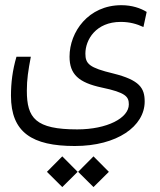

<svg xmlns="http://www.w3.org/2000/svg" viewBox="-20 -407 626 751"><path d="M272.5 164.1C438 164.1 545.9 86.9 545.9 -9.8C545.9 -62.5 526.4 -93.8 422.9 -119.6C329.1 -142.1 314 -157.2 314 -197.3C314 -252 355.5 -321.3 452.1 -321.3C487.3 -321.3 514.6 -313.5 541 -301.3L553.7 -360.4C529.8 -375 496.6 -386.7 454.6 -386.7C325.7 -386.7 252 -282.2 252 -185.5C252 -116.7 287.1 -84 378.4 -64.5C472.2 -44.9 483.9 -28.8 483.9 1.5C483.9 54.7 398.9 99.1 282.2 99.1C119.1 99.1 85 55.2 85 -52.2C85 -96.7 90.3 -130.4 100.6 -185.1H44.4C28.8 -131.8 22.9 -83 22.9 -32.7C22.9 111.3 106 164.1 272.5 164.1ZM223.6 324.7 283.7 265.1 223.6 204.6 163.6 265.1ZM345.7 324.7 405.8 265.1 345.7 204.6 285.6 265.1Z"/></svg>

Font: Cascadia Code Light
Style: Regular
Weight: 300
Monospace: yes
Designer: Aaron Bell
Foundry: Saja Typeworks
Version: Version 2404.023